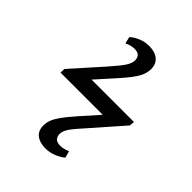

<svg xmlns="http://www.w3.org/2000/svg" viewBox="-177 -643 791 791"><g transform="rotate(45 219.0 -247.5)"><path d="M223 53Q190 53 170.5 37.5Q151 22 151 -8Q151 -24 156.5 -39.5Q162 -55 177 -76.5Q192 -98 221 -131L293 -212H47L48 -234L165 -365Q201 -406 214.5 -426Q228 -446 229 -464Q229 -478 221.5 -487.5Q214 -497 194 -497Q181 -497 171 -494Q161 -491 151 -486L144 -516Q160 -530 181.5 -539Q203 -548 229 -548Q262 -548 281.5 -532Q301 -516 301 -486Q301 -462 287.5 -437Q274 -412 235 -368L158 -282H405L403 -260L288 -129Q250 -87 236.5 -67.5Q223 -48 223 -30Q223 -17 231 -7.5Q239 2 258 2Q272 2 282 -1Q292 -4 301 -8L309 22Q293 35 270.5 44Q248 53 223 53Z"/></g></svg>

Font: Literata 12pt Light
Style: Italic
Weight: 300
Italic angle: -2°
Designer: Latin by Veronika Burian and Jose Scaglione. Greek by Irene Vlachou. Cyrillic by Vera Evstafieva
Foundry: TypeTogether
Version: Version 3.002